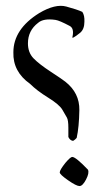

<svg xmlns="http://www.w3.org/2000/svg" viewBox="-20 -542 341 646"><path d="M181 38Q181 30 200 6Q217 -14 223 -14Q235 -14 276 29Q281 40 269.5 62Q258 84 247.5 84Q237 84 209 64.5Q181 45 181 38ZM210 -81Q210 -86 210 -112Q210 -138 205 -146.5Q200 -155 190 -172.5Q180 -190 142 -213.5Q104 -237 81 -260Q23 -301 25 -366Q25 -444 112 -498Q166 -530 203 -520Q240 -510 257 -502Q265 -490 264 -469Q264 -444 250 -432Q219 -407 224 -419Q230 -447 214 -455Q180 -473 167 -475Q126 -481 108 -465Q74 -439 74 -396Q74 -365 93 -345.5Q112 -326 151 -300.5Q190 -275 200 -267Q248 -229 247 -171.5Q246 -114 238 -78Q233 -72 226 -68Q216 -69 210 -81Z"/></svg>

Font: AMoshref-Naskh
Style: Naskh
Weight: 500
Version: Version 0.001